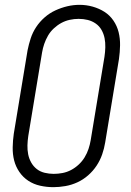

<svg xmlns="http://www.w3.org/2000/svg" viewBox="-20 -766 540 794"><path d="M201 8Q173 8 146 2Q119 -4 97 -18.5Q75 -33 60 -55Q45 -77 38.5 -102.5Q32 -128 32.5 -156.5Q33 -185 37 -213L94 -558Q99 -583 107 -607.5Q115 -632 129.5 -654Q144 -676 164.5 -694Q185 -712 209 -723Q233 -734 258 -740Q283 -746 309 -746Q337 -746 363.5 -738.5Q390 -731 412 -717Q434 -703 449 -681Q464 -659 470.5 -633Q477 -607 476.5 -578.5Q476 -550 472 -522L415 -177Q411 -152 402.5 -127.5Q394 -103 379.5 -81Q365 -59 344.5 -41Q324 -23 300 -12Q276 -1 250.5 3.5Q225 8 201 8ZM202 -47Q220 -47 238.5 -50.5Q257 -54 274 -63Q291 -72 305.5 -85.5Q320 -99 330 -115.5Q340 -132 346 -150Q352 -168 355 -186L412 -531Q415 -551 415.5 -570.5Q416 -590 412.5 -608Q409 -626 400 -642Q391 -658 376 -668.5Q361 -679 343 -683.5Q325 -688 305 -688Q287 -688 268.5 -684Q250 -680 233.5 -671Q217 -662 202.5 -648.5Q188 -635 178.5 -618.5Q169 -602 163 -584.5Q157 -567 154 -549L97 -204Q94 -184 93.5 -165Q93 -146 96.5 -128Q100 -110 109 -94Q118 -78 132 -67Q146 -56 164.5 -51.5Q183 -47 202 -47Z"/></svg>

Font: Iosevka Curly Light Oblique
Style: Regular
Weight: 300
Italic angle: -9°
Monospace: yes
Designer: Belleve Invis
Foundry: Belleve Invis
Version: Version 11.1.0; ttfautohint (v1.8.3)